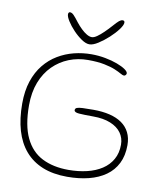

<svg xmlns="http://www.w3.org/2000/svg" viewBox="-92 -890 840 1000"><g transform="rotate(10 327.5 -389.5)"><path d="M331 36.5Q256.5 36.5 201 14Q145.5 -8.5 108.5 -51.5Q71.5 -94.5 53.2 -156.8Q35 -219 35 -298.5Q35 -366 52.2 -417.8Q69.5 -469.5 99.8 -506.8Q130 -544 169.8 -567.8Q209.5 -591.5 254.5 -602.8Q299.5 -614 346 -614Q384.5 -614 420 -607.2Q455.5 -600.5 483.5 -590Q511.5 -579.5 527.8 -568.2Q544 -557 544 -547.5Q544 -543 540.2 -538.5Q536.5 -534 531 -534Q525 -534 512.5 -541.2Q500 -548.5 478 -557.8Q456 -567 420.8 -574.2Q385.5 -581.5 333.5 -581.5Q280.5 -581.5 233.2 -562.8Q186 -544 149.5 -507.8Q113 -471.5 92.2 -418.2Q71.5 -365 71.5 -296Q71.5 -189.5 102.8 -124.2Q134 -59 192.5 -29.5Q251 0 331.5 0Q384 0 429 -10.8Q474 -21.5 507.8 -43.5Q541.5 -65.5 560.2 -98.8Q579 -132 579 -176.5Q579 -212 559.5 -239Q540 -266 502.5 -281.2Q465 -296.5 411 -296.5Q361.5 -296.5 335.8 -298.5Q310 -300.5 310 -312.5Q310 -321.5 319 -325.2Q328 -329 349 -330Q370 -331 406 -331Q454 -331 492.2 -321.8Q530.5 -312.5 557.2 -293.8Q584 -275 598.2 -246.5Q612.5 -218 612.5 -180Q612.5 -124.5 592 -83.5Q571.5 -42.5 534 -16Q496.5 10.5 445 23.5Q393.5 36.5 331 36.5ZM325.5 -663Q307 -663 283.8 -678.8Q260.5 -694.5 238.8 -717.5Q217 -740.5 203 -762.8Q189 -785 189 -798Q189 -803.5 191.5 -806.8Q194 -810 198 -810Q208 -810 218.2 -799.5Q228.5 -789 247 -764.5Q260 -748 274.8 -733.8Q289.5 -719.5 304.2 -710.8Q319 -702 331.5 -702Q343 -702 358.8 -713Q374.5 -724 392.2 -741.2Q410 -758.5 426.5 -777Q447 -800.5 457 -808.5Q467 -816.5 475.5 -816.5Q486 -816.5 486 -805.5Q486 -792.5 468.5 -769Q451 -745.5 424.5 -721.2Q398 -697 371.2 -680Q344.5 -663 325.5 -663Z"/></g></svg>

Font: Gluten Thin Thin
Style: Regular
Weight: 250
Version: Version 1.300